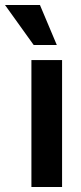

<svg xmlns="http://www.w3.org/2000/svg" viewBox="-68 -744 324 764"><path d="M57 0V-505H179V0ZM66 -565 -48 -724H91L158 -565Z"/></svg>

Font: Inclusive Sans SemiBold
Style: Regular
Weight: 600
Designer: Olivia King
Foundry: Olivia King
Version: Version 2.004